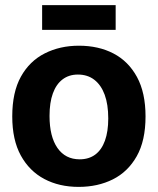

<svg xmlns="http://www.w3.org/2000/svg" viewBox="-20 -718 618 752"><path d="M288 14Q212 14 153.5 -17Q95 -48 61.5 -109Q28 -170 28 -262Q28 -357 62 -418Q96 -479 155.5 -509Q215 -539 289 -539Q366 -539 424.5 -508.5Q483 -478 516.5 -416.5Q550 -355 550 -262Q550 -167 515.5 -106Q481 -45 422 -15.5Q363 14 288 14ZM292 -94Q328 -94 353 -112.5Q378 -131 391 -167Q404 -203 404 -254Q404 -309 390 -347Q376 -385 349.5 -405.5Q323 -426 285 -426Q250 -426 225 -407Q200 -388 187 -352Q174 -316 174 -264Q174 -183 205 -138.5Q236 -94 292 -94ZM145 -601V-698H433V-601Z"/></svg>

Font: Bricolage Grotesque 72pt
Style: Bold
Weight: 700
Designer: Mathieu Triay
Foundry: Atelier Triay
Version: Version 1.001;gftools[0.9.33.dev8+g029e19f]